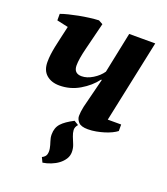

<svg xmlns="http://www.w3.org/2000/svg" viewBox="-138 -608 817 942"><g transform="rotate(20 271.0 -136.5)"><path d="M493 -69V-35Q483 -27 466.5 -19Q450 -11 430.5 -5Q411 1 389.5 5Q368 9 347 9Q311 9 297.5 -6Q284 -21 284 -38Q284 -58 290 -87L329 -242H325Q295 -202 246.5 -173.5Q198 -145 142 -145Q100 -145 74 -167.5Q48 -190 48 -234Q48 -254 50.5 -273.5Q53 -293 57.5 -315.5Q62 -338 68.5 -365.5Q75 -393 83 -429L24 -442V-476Q40 -482 64 -488Q88 -494 114 -499Q140 -504 167 -507.5Q194 -511 216 -512L238 -500Q218 -419 203 -359.5Q188 -300 188 -267Q188 -225 229 -225Q257 -225 287 -243.5Q317 -262 334 -287L378 -500H514L423 -69ZM295 6Q282 21 283 36Q284 51 290.5 67.5Q297 84 304.5 102Q312 120 312 141Q312 161 301.5 177.5Q291 194 274.5 206.5Q258 219 236.5 227.5Q215 236 194 239L182 214Q200 205 203.5 191Q207 177 204 161Q201 145 195 127.5Q189 110 189 93Q189 58 209 36Q229 14 272 -8Z"/></g></svg>

Font: PT Serif
Style: Bold Italic
Weight: 700
Italic angle: -12°
Designer: A.Korolkova, O.Umpeleva, V.Yefimov
Foundry: ParaType Ltd
Version: Version 1.000W OFL